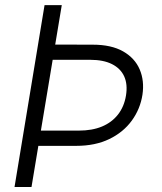

<svg xmlns="http://www.w3.org/2000/svg" viewBox="-20 -748 646 768"><path d="M158.2 -727.5H227.1L106 0H38.1ZM164.1 -569.8 351.1 -569.3Q425.3 -569.3 472.4 -542.5Q519.5 -515.6 538.8 -470.2Q558.1 -424.8 549.8 -369.1Q541 -312 507.1 -265.4Q473.1 -218.8 417 -191.7Q360.8 -164.6 285.2 -164.6H97.7L108.4 -225.6H295.4Q348.6 -225.6 387.9 -241.9Q427.2 -258.3 451.9 -289.8Q476.6 -321.3 483.9 -365.7Q491.2 -410.6 476.8 -442.4Q462.4 -474.1 428 -491.5Q393.6 -508.8 340.8 -508.8H153.8Z"/></svg>

Font: Inter 20pt Light
Style: Italic
Weight: 300
Italic angle: -9.3988°
Version: Version 4.001;git-66647c0bb